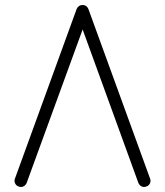

<svg xmlns="http://www.w3.org/2000/svg" viewBox="-20 -737 660 769"><path d="M55 10Q45 7 40.5 -2.5Q36 -12 40 -22L287 -701Q294 -717 311 -717Q327 -717 334 -701L581 -22Q585 -12 580.5 -2.5Q576 7 566 10Q556 14 547 9.5Q538 5 534 -5L311 -619L87 -5Q83 5 74 9.5Q65 14 55 10Z"/></svg>

Font: Zen Kurenaido
Style: Regular
Weight: 400
Designer: Yoshimichi Ohira
Foundry: Positype
Version: Version 1.001